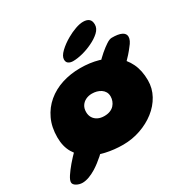

<svg xmlns="http://www.w3.org/2000/svg" viewBox="-241 -920 1160 1191"><g transform="rotate(-30 338.5 -324.0)"><path d="M13.5 108.5Q-10.5 108.5 -30.2 97.2Q-50 86 -50 70Q-50 54.5 -32.8 28.2Q-15.5 2 11 -29.5Q37.5 -60.5 70.2 -93Q103 -125.5 135.5 -151Q166.5 -175.5 186.5 -187Q206.5 -198.5 223.5 -196.2Q240.5 -194 261.5 -175.5Q294.5 -146.5 289.5 -118.8Q284.5 -91 248 -47Q220 -13.5 183.8 18.8Q147.5 51 111 74Q85.5 89.5 60.8 98.8Q36 108 13.5 108.5ZM522.5 -333.5Q495 -321.5 470 -324.5Q445 -327.5 428.8 -341.5Q412.5 -355.5 410.5 -376.5Q408.5 -397.5 427.5 -421.5Q448.5 -448 475 -476Q501.5 -504 528 -527Q555 -550 578.2 -565.2Q601.5 -580.5 617 -580.5Q663.5 -581 687.5 -569.2Q711.5 -557.5 711.5 -534.5Q711.5 -521.5 704.5 -506.8Q697.5 -492 683 -475Q670.5 -458 652.5 -437.8Q634.5 -417.5 614.5 -397.5Q593.5 -378 570.5 -361Q547.5 -344 522.5 -333.5ZM348 30Q284.5 30 225 16.5Q165.5 3 118.5 -26.2Q71.5 -55.5 44 -101.8Q16.5 -148 16.5 -214Q16.5 -286.5 42.8 -342.5Q69 -398.5 115 -437.2Q161 -476 222.2 -495.8Q283.5 -515.5 353.5 -515.5Q422 -515.5 481.5 -498.8Q541 -482 585.8 -447.8Q630.5 -413.5 655.5 -361.8Q680.5 -310 680.5 -240Q680.5 -183 653.5 -133.8Q626.5 -84.5 579.8 -48Q533 -11.5 473.2 9.2Q413.5 30 348 30ZM336 -182.5Q360.5 -182.5 378.2 -189.8Q396 -197 407.2 -209.5Q418.5 -222 424.2 -237.5Q430 -253 430 -269Q430 -288 422 -301.8Q414 -315.5 400.5 -324.5Q387 -333.5 370.8 -337.8Q354.5 -342 337 -342Q313.5 -342 293.5 -332.5Q273.5 -323 261.5 -304.8Q249.5 -286.5 249.5 -260.5Q249.5 -237 260.2 -219.5Q271 -202 290.5 -192.2Q310 -182.5 336 -182.5ZM338.5 -574.5Q319.5 -574.5 306.5 -583Q293.5 -591.5 293.5 -611Q293.5 -635 323.2 -663.5Q353 -692 394.5 -715.5Q425 -733 456.8 -744.2Q488.5 -755.5 512.5 -755.5Q539.5 -755.5 554 -743.5Q568.5 -731.5 568.5 -704Q568.5 -676 543 -652.2Q517.5 -628.5 479 -610.5Q445 -594 407 -584.2Q369 -574.5 338.5 -574.5Z"/></g></svg>

Font: Gluten Thin ExtraBold
Style: Regular
Weight: 800
Version: Version 1.300